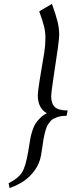

<svg xmlns="http://www.w3.org/2000/svg" viewBox="-20 -809 366 980"><path d="M23.9 126Q73.2 101.6 92.3 71.3Q111.3 41 124 -36.1L128.9 -65.9Q132.3 -89.8 135.5 -105.5Q138.7 -121.1 145.3 -142.1Q151.9 -163.1 160.9 -177.5Q169.9 -191.9 184.8 -206.5Q199.7 -221.2 219.2 -231Q172.9 -256.8 172.9 -323.2Q172.9 -337.9 182.1 -397.9L206.1 -542Q211.9 -579.1 211.9 -615.2Q211.9 -645 205.1 -673.3Q198.2 -701.7 180.2 -751L245.1 -789.1Q266.1 -731 274.2 -697Q282.2 -663.1 282.2 -630.9Q282.2 -616.2 274.9 -561L252 -405.8Q241.2 -335 241.2 -317.9Q241.2 -280.3 259.8 -262.7Q278.3 -245.1 325.2 -245.1L319.8 -217.8Q305.2 -217.8 292.7 -216.1Q280.3 -214.4 270.3 -210.4Q260.3 -206.5 252.2 -202.4Q244.1 -198.2 237.5 -190.2Q231 -182.1 226.1 -175.3Q221.2 -168.5 217 -157Q212.9 -145.5 210.2 -136.2Q207.5 -127 204.6 -111.8Q201.7 -96.7 200 -85.7Q198.2 -74.7 195.8 -56.2L189.9 -19Q183.1 23.9 158.2 58.8Q133.3 93.8 101.3 115.2Q69.3 136.7 28.8 150.9Z"/></svg>

Font: Dehuti Alt
Style: Italic
Weight: 400
Version: Version 1.2